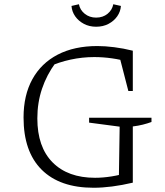

<svg xmlns="http://www.w3.org/2000/svg" viewBox="-20 -878 780 905"><path d="M421 7Q262 7 176.5 -78Q91 -163 91 -324Q91 -429 132.5 -504.5Q174 -580 252 -620.5Q330 -661 439 -661Q475 -661 518.5 -655.5Q562 -650 606 -639L591 -585Q550 -597 508 -603Q466 -609 424 -609Q368 -609 312.5 -597Q257 -585 206 -562L242 -582Q200 -525 178 -459.5Q156 -394 156 -320Q156 -185 228 -112.5Q300 -40 428 -40Q465 -40 506 -46.5Q547 -53 592 -67L606 -17Q555 -5 508.5 1Q462 7 421 7ZM540 -17 544 -281 400 -300V-323H694V-303Q675 -296 653 -290.5Q631 -285 606 -282V-17ZM585 -449 536 -639H606V-449ZM433 -752Q401 -752 375.5 -765.5Q350 -779 334.5 -801Q319 -823 317 -850L352 -858Q357 -831 379.5 -813Q402 -795 433 -795Q465 -795 487 -813Q509 -831 514 -858L550 -850Q548 -823 532.5 -801Q517 -779 491.5 -765.5Q466 -752 433 -752Z"/></svg>

Font: Piazzolla Thin ExtraLight
Style: Regular
Weight: 250
Version: Version 2.005